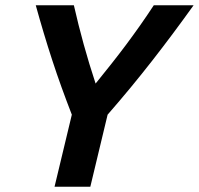

<svg xmlns="http://www.w3.org/2000/svg" viewBox="-20 -713 759 733"><path d="M188.2 0 254.2 -275.2Q233.8 -327.8 215 -379.8Q196.2 -431.8 179.4 -483.4Q162.5 -535 146.8 -587.6Q131 -640.2 116.5 -693H262Q279 -618 299.6 -543.5Q320.2 -469 345 -394Q375.2 -431.2 404.2 -467.9Q433.2 -504.5 460.9 -541.5Q488.5 -578.5 515 -616.1Q541.5 -653.8 567.2 -693H719.2Q679 -637 639.9 -584.6Q600.8 -532.2 560.9 -481.1Q521 -430 479 -379.1Q437 -328.2 390.8 -275.2L324.8 0Z"/></svg>

Font: Ubuntu Sans
Style: Italic
Weight: 400
Italic angle: -13.5°
Designer: Dalton Maag Ltd
Foundry: Dalton Maag Ltd
Version: Version 1.006